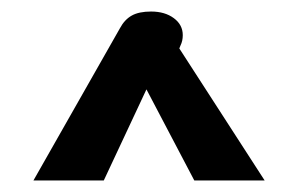

<svg xmlns="http://www.w3.org/2000/svg" viewBox="-20 -746 517 333"><path d="M188 -697Q196 -712 208.5 -719Q221 -726 242 -726Q266 -726 281.5 -714.5Q297 -703 297 -685Q297 -675 293 -667L291 -662L439 -433H317L234 -591L160 -433H38Z"/></svg>

Font: Niramit SemiBold
Style: Regular
Weight: 600
Designer: Katatrad Aksorn Co.,Ltd.
Foundry: Cadson Demak Co.,Ltd.
Version: Version 1.001; ttfautohint (v1.6)